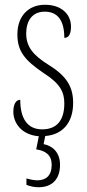

<svg xmlns="http://www.w3.org/2000/svg" viewBox="-20 -562 365 806"><path d="M142 224C198 224 232 191 232 130C232 76 199 50 163 43L170 9C244 3 287 -48 287 -130C287 -194 263 -241 185 -289C119 -330 90 -366 90 -421C90 -472 113 -513 168 -513C223 -513 250 -475 250 -403C269 -403 278 -420 278 -450C278 -504 236 -542 169 -542C98 -542 53 -493 53 -418C53 -348 82 -310 165 -254C234 -210 250 -174 250 -128C250 -55 217 -19 157 -19C94 -19 65 -66 65 -143C49 -143 36 -128 36 -93C36 -47 69 4 143 10L132 65C173 71 197 90 197 130C197 175 173 195 137 195C125 195 108 192 91 187V214C108 221 126 224 142 224Z"/></svg>

Font: Noto Serif Devanagari ExtraCondensed ExtraLight
Style: Regular
Weight: 200
Width: 2
Designer: Universal Thirst, Indian Type Foundry and the Monotype Design Team
Foundry: Monotype Imaging Inc.
Version: Version 2.004